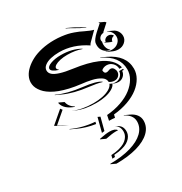

<svg xmlns="http://www.w3.org/2000/svg" viewBox="-174 -630 959 1011"><g transform="rotate(-30 305.0 -125.0)"><path d="M57.9 -85.7 130.6 -147.9Q134.3 -142.1 139.2 -136.7L72 -79.1Q75 -77.4 95 -65.1Q115 -52.7 128.4 -45.7Q115 -51.8 102.4 -59Q89.8 -66.2 76.4 -74.5Q63 -82.8 57.9 -85.7ZM65.4 -343.8Q65.4 -362.5 74.7 -381.3Q84 -400.1 102.7 -417.2Q121.3 -434.3 147 -447.6Q172.6 -460.9 208 -468.8Q243.4 -476.6 283.2 -476.6Q305.9 -476.6 327 -474Q348.1 -471.4 363.3 -468Q378.4 -464.6 395 -458.7Q411.6 -452.9 421 -448.7Q430.4 -444.6 444.1 -437.7Q475.6 -422.4 493.7 -418.2L457.3 -381.8Q456.3 -380.9 454 -378.5Q451.7 -376.2 450.8 -375.4Q450 -374.5 448 -372.6Q446 -370.6 445.3 -369.8Q444.6 -368.9 443.1 -367.3Q441.7 -365.7 441 -364.9Q440.4 -364 439.5 -362.7Q438.5 -361.3 438 -360.4Q437.5 -359.4 437 -358.2Q436.5 -356.9 436.3 -356Q358.6 -408.2 274.4 -408.2Q246.6 -408.2 223.1 -402.8Q199.7 -397.5 184.3 -385.6Q168.9 -373.8 168.9 -357.4Q168.9 -342.5 181.2 -331.3Q193.4 -320.1 221.8 -311.2Q250.2 -302.2 296.1 -296.1Q379.4 -284.9 432.6 -262Q508.8 -229.2 521.5 -173.8H505.9Q505.9 -194.3 491.2 -209.1Q476.6 -223.9 456.1 -223.9Q438 -223.9 424.1 -212.2Q424.1 -191.4 439.2 -191.2Q444.3 -191.2 452 -194.2Q459.7 -197.3 464.8 -197.3Q476.3 -197.3 482.8 -187.3Q489.3 -177.2 489.3 -166.3Q489.3 -152.1 479 -142.1Q468.8 -132.1 454.1 -132.1Q436.5 -132.1 422.6 -142.3Q422.6 -152.3 417.1 -160.9Q411.6 -169.4 401.6 -175.5Q391.6 -181.6 379.8 -186.5Q367.9 -191.4 352.2 -194.9Q336.4 -198.5 322.3 -200.8Q308.1 -203.1 291.3 -204.8Q255.1 -209 224.2 -216.2Q193.4 -223.4 170.5 -232.1Q147.7 -240.7 129.6 -251.5Q111.6 -262.2 99.7 -273.4Q87.9 -284.7 80 -296.9Q72 -309.1 68.7 -320.6Q65.4 -332 65.4 -343.8ZM119.4 -30.8Q182.4 -1.2 257.3 4.4L254.4 16.8Q198.7 8.5 149.7 -14.4L119.6 -28.6ZM137.5 -177 138.7 -180.7 168.7 -166.5Q173.3 -137.9 204.1 -118.9L203.1 -117.2Q146.2 -137.2 137.5 -177ZM142.1 -223.6 142.6 -225.6Q202.6 -197.5 289.3 -187.5Q372.1 -178.2 396.2 -158.4L394.3 -157.5Q366 -166.3 319.1 -171.6Q232.4 -181.6 172.4 -209.7ZM179.7 -107.2V-107.4Q227.8 -85 297.9 -85Q327.9 -85 353.6 -90.2Q379.4 -95.5 397.7 -106.3Q416 -117.2 421.1 -131.8Q436.3 -122.3 454.1 -122.3Q471.9 -122.3 485 -134.4Q498 -146.5 499 -164.1H522.7Q522.9 -160.6 523.2 -157.2L513.2 -157.5Q512.2 -139.9 499.1 -127.8Q486.1 -115.7 468.3 -115.7Q454.3 -115.7 441.9 -121.3L435.1 -124.8Q429.9 -110.4 411.5 -99.6Q393.1 -88.9 367.4 -83.6Q341.8 -78.4 312 -78.4Q241.7 -78.4 193.8 -100.6ZM186.5 -357.4Q186.5 -371.6 212.8 -381.1Q239 -390.6 274.4 -390.6Q342.3 -390.6 390.9 -362.5L389.4 -361.1Q352.3 -374.8 304.4 -374.8Q280.5 -374.8 260.7 -370.4Q241 -366 229.7 -358.8Q218.5 -351.6 218.5 -343.5Q218.5 -336.7 227.1 -330.1V-327.9Q186.5 -340.6 186.5 -357.4ZM212.9 237.3 215.3 235.4Q286.1 235.1 338.9 219.7Q391.6 204.3 419.9 176.6Q448.2 148.9 448.2 112.3Q448.2 92.5 436.4 76.8Q424.6 61 403.1 51L403.8 49.3L434.1 63.2Q456.3 73.5 468.3 89.7Q480.2 106 480.2 126.2Q480.2 164.1 451.2 192.4Q422.1 220.7 368.4 236Q314.7 251.2 242.9 251.2ZM231.4 96.7 233.9 94.5Q272.2 86.4 294.7 86.4Q327.9 86.4 337.9 102.3L335.9 103Q330.8 102.5 324.7 102.5Q302 102.5 263.4 110.6H261.5ZM237.5 217.8 242.2 198.5Q269.3 197.3 290.4 191.7Q311.5 186 324.3 178.5Q337.2 170.9 345.3 161Q353.5 151.1 356.7 141.7Q359.9 132.3 359.9 122.6Q359.9 89.1 332.3 76.4V76.2L346.7 83Q374 96.2 374 129.2Q374 138.9 370.8 148.3Q367.7 157.7 359.5 167.6Q351.3 177.5 338.5 185.2Q325.7 192.9 304.6 198.2Q283.4 203.6 256.3 205.1L253.7 216.8Q245.6 217.3 237.5 217.8ZM257.6 72.8 279.5 -12 293.7 -5.4 273.9 70.6Q265.9 71.3 257.6 72.8ZM321.8 36.1 328.4 4.6Q376 1 416.4 -13.4Q456.8 -27.8 483.8 -49Q510.7 -70.1 525.9 -96.3Q541 -122.6 541 -150.4Q541 -231 448 -274.4L449 -276.1L479 -262Q573 -218 573 -136.2Q573 -108.2 558 -81.7Q543 -55.2 516 -34.1Q489 -12.9 449 1.6Q408.9 16.1 361.3 20.3L357.4 36.4L357.2 38.3Q341.3 36.1 321.8 36.1ZM367.2 -499.3 367.7 -501.2Q369.1 -500.5 370.8 -499.8L400.9 -485.8Q412.4 -480.5 435.1 -467Q457.8 -453.6 464.6 -450.7L463.4 -449Q462.4 -449.5 451.5 -454.6Q440.7 -459.7 434.3 -462.6Q427.2 -465.8 403.3 -479.9Q379.4 -493.9 367.2 -499.3ZM464.4 -340.6Q464.4 -350.8 466.2 -357.5Q468 -364.3 475.8 -374.9Q483.6 -385.5 497.2 -398.4Q510.7 -411.4 536.4 -433.8L533.2 -437.3L533.4 -439.9L563.7 -425.8L569.1 -419.4Q541.5 -395.3 527.6 -381.8L529.5 -379.9Q515.9 -379.9 506.2 -371.5Q496.6 -363 496.6 -351.3Q496.6 -346.7 498.8 -342.5L497.8 -340.6Q496.3 -334.7 496.3 -326.4Q496.3 -301.5 513.4 -286.1L515.1 -283.7Q492.2 -286.6 478.3 -302.4Q464.4 -318.1 464.4 -340.6ZM487.8 -288.8Q505.1 -280.3 524.4 -280.3Q546.4 -280.3 562.1 -294.3Q577.9 -308.3 577.9 -328.1Q577.9 -344 569.7 -356.8Q561.5 -369.6 548.3 -375.7L549.6 -377.4L579.6 -363.3Q593 -356.9 601.4 -343.6Q609.9 -330.3 609.9 -314Q609.9 -293.5 593.6 -278.9Q577.4 -264.4 554.4 -264.4Q535.9 -264.4 519 -272.2L488.8 -286.1ZM506.8 -332.5 507.3 -334.5Q510.5 -333 514.2 -332.5Q515.1 -342 523.3 -348.6Q531.5 -355.2 542.5 -355.2Q551 -355.2 558.1 -350.8Q565.2 -346.4 568.8 -339.1L566.9 -338.9Q557.9 -337.2 551.9 -330.8Q545.9 -324.5 545.9 -316.4Q542.2 -316.4 535.8 -318.8Q529.3 -321.3 523.8 -324Q518.3 -326.7 506.8 -332.5Z"/></g></svg>

Font: AgreloyS1
Style: Medium
Weight: 400
Designer: gluk
Foundry: gluk
Version: Version 0.27